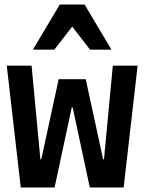

<svg xmlns="http://www.w3.org/2000/svg" viewBox="-20 -831 640 851"><path d="M72 0H222L298 -355H302L378 0H528L590 -540H480L441 -125H437L360 -480H240L163 -125H159L120 -540H10ZM126 -611H221L300 -713L379 -611H474L355 -811H245Z"/></svg>

Font: CommitMonoV142 ExtLt
Style: Regular
Weight: 200
Monospace: yes
Designer: Eigil Nikolajsen
Foundry: Eigil Nikolajsen
Version: Version 1.142